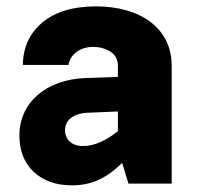

<svg xmlns="http://www.w3.org/2000/svg" viewBox="-20 -568 617 594"><path d="M511.2 -364.7C511.2 -481 414.1 -548.3 276.9 -548.3C206.5 -548.3 151.4 -531.7 111.8 -499C71.8 -465.8 51.3 -421.9 50.8 -367.2H191.9C197.3 -399.9 227.5 -422.9 268.1 -422.9C288.1 -422.9 306.2 -418 321.8 -408.2C336.9 -398.4 344.7 -383.8 344.7 -364.7V-330.1L247.1 -326.7C122.1 -322.8 40 -250 40 -148.9C40 -101.6 54.7 -64.5 84 -36.6C113.3 -8.8 152.8 5.4 202.6 5.4C260.7 5.4 307.6 -14.6 357.9 -64L377.4 0H511.2ZM181.2 -166C181.2 -195.8 207.5 -217.3 250.5 -219.2L344.7 -223.1V-162.1C306.2 -131.3 270 -116.2 237.3 -116.2C202.6 -116.2 181.2 -135.3 181.2 -166Z"/></svg>

Font: Estedad ExtraBold
Style: Regular
Weight: 800
Designer: Amin Abedi
Version: Version 7.3